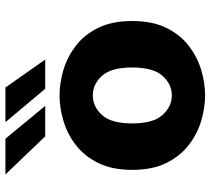

<svg xmlns="http://www.w3.org/2000/svg" viewBox="-54 -692 758 690"><g transform="rotate(-90 325.0 -347.0)"><path d="M327 11Q282.5 11 235.5 -3Q188.5 -17 148.8 -47.8Q109 -78.5 84.2 -128.5Q59.5 -178.5 59.5 -251Q59.5 -323 84.2 -373Q109 -423 148.8 -453.5Q188.5 -484 235.5 -498Q282.5 -512 327 -512Q372 -512 418.8 -498Q465.5 -484 505.5 -453.5Q545.5 -423 570 -373Q594.5 -323 594.5 -251Q594.5 -178.5 570 -128.5Q545.5 -78.5 505.5 -47.8Q465.5 -17 418.8 -3Q372 11 327 11ZM327 -108.5Q367.5 -108.5 397.5 -142Q427.5 -175.5 427.5 -251Q427.5 -326.5 397.5 -359.5Q367.5 -392.5 327 -392.5Q287 -392.5 256.8 -359.5Q226.5 -326.5 226.5 -251Q226.5 -175.5 256.8 -142Q287 -108.5 327 -108.5ZM351 -563.5 231 -706.5H355.5L456 -563.5ZM180 -563.5 43 -706.5H171.5L289.5 -563.5Z"/></g></svg>

Font: Trispace
Style: Bold
Weight: 700
Designer: Tyler Finck
Foundry: Etcetera Type Company
Version: Version 1.210; ttfautohint (v1.8.3)